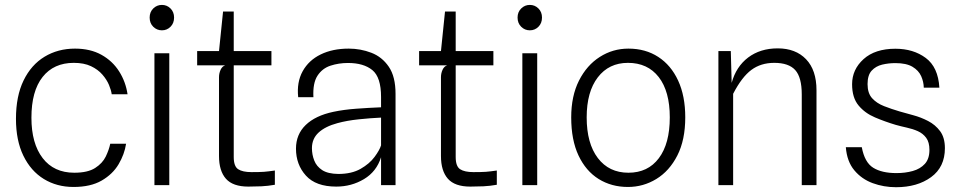

<svg xmlns="http://www.w3.org/2000/svg" viewBox="-20 -754 3911 782"><path d="M279.5 7.5Q211.5 7.5 158.5 -25Q105.5 -57.5 75.2 -119.8Q45 -182 45 -270Q45 -362.5 76 -426.2Q107 -490 161.5 -523Q216 -556 285.5 -556Q348 -556 393.2 -530.8Q438.5 -505.5 465.2 -463.2Q492 -421 499.5 -370H435Q433 -386 424 -407.8Q415 -429.5 397 -450.2Q379 -471 350.5 -484.5Q322 -498 280.5 -498Q199 -498 153.5 -440.5Q108 -383 108 -274.5Q108 -169.5 153.8 -110Q199.5 -50.5 282.5 -50.5Q337.5 -50.5 367.5 -69.8Q397.5 -89 410.8 -116.5Q424 -144 429 -168.5H493.5Q487 -125.5 463 -85Q439 -44.5 394 -18.5Q349 7.5 279.5 7.5Z M639.5 -630.5Q619 -630.5 604.2 -645Q589.5 -659.5 589.5 -682.5Q589.5 -705 604.2 -719.5Q619 -734 639.5 -734Q660 -734 674.5 -719.5Q689 -705 689 -682.5Q689 -659.5 674.5 -645Q660 -630.5 639.5 -630.5ZM609 0V-537H669.5V0Z M991.5 6Q928.5 6 900.2 -26Q872 -58 872 -118.5V-439.5Q872 -455.5 878.5 -469.8Q885 -484 897.5 -488H783V-546H872L888.5 -707H932V-546H1085.5V-488H932V-114.5Q932 -76.5 950 -64.8Q968 -53 1004.5 -53Q1037.5 -53 1054.8 -54.2Q1072 -55.5 1099.5 -59.5V-1.5Q1072 3.5 1044.8 4.8Q1017.5 6 991.5 6Z M1349.5 6Q1266.5 6 1226 -38.8Q1185.5 -83.5 1185.5 -148.5Q1185.5 -206.5 1225 -244.8Q1264.5 -283 1337.5 -298.5Q1380 -307.5 1430.8 -311.2Q1481.5 -315 1532 -317V-359Q1532 -439.5 1496.5 -468.5Q1461 -497.5 1397.5 -497.5Q1359.5 -497.5 1326 -486.5Q1292.5 -475.5 1273 -445.5Q1253.5 -415.5 1256.5 -358H1194.5Q1188 -419.5 1212.8 -464Q1237.5 -508.5 1286 -532.2Q1334.5 -556 1400.5 -556Q1448.5 -556 1492.2 -539.2Q1536 -522.5 1563.5 -482.2Q1591 -442 1591 -371.5V0H1532V-113.5Q1513.5 -55 1462.5 -24.5Q1411.5 6 1349.5 6ZM1358 -45.5Q1412 -45.5 1448.5 -66.2Q1485 -87 1505.5 -114.8Q1526 -142.5 1532 -162V-275Q1488.5 -273 1440.8 -268Q1393 -263 1354.5 -252.5Q1304.5 -239 1277.5 -214Q1250.5 -189 1250.5 -150.5Q1250.5 -124.5 1259.8 -100.5Q1269 -76.5 1292.2 -61.2Q1315.5 -46 1358 -45.5Z M1895.5 6Q1832.5 6 1804.2 -26Q1776 -58 1776 -118.5V-439.5Q1776 -455.5 1782.5 -469.8Q1789 -484 1801.5 -488H1687V-546H1776L1792.5 -707H1836V-546H1989.5V-488H1836V-114.5Q1836 -76.5 1854 -64.8Q1872 -53 1908.5 -53Q1941.5 -53 1958.8 -54.2Q1976 -55.5 2003.5 -59.5V-1.5Q1976 3.5 1948.8 4.8Q1921.5 6 1895.5 6Z M2138 -630.5Q2117.5 -630.5 2102.8 -645Q2088 -659.5 2088 -682.5Q2088 -705 2102.8 -719.5Q2117.5 -734 2138 -734Q2158.5 -734 2173 -719.5Q2187.5 -705 2187.5 -682.5Q2187.5 -659.5 2173 -645Q2158.5 -630.5 2138 -630.5ZM2107.5 0V-537H2168V0Z M2537.5 7.5Q2470.5 7.5 2418.2 -25Q2366 -57.5 2336.2 -120.8Q2306.5 -184 2306.5 -276Q2306.5 -363 2338.2 -425.8Q2370 -488.5 2423 -522.2Q2476 -556 2539.5 -556Q2609 -556 2661 -522.2Q2713 -488.5 2742 -425.8Q2771 -363 2771 -276Q2771 -184 2738.8 -120.8Q2706.5 -57.5 2653.2 -25Q2600 7.5 2537.5 7.5ZM2539.5 -50.5Q2619 -50.5 2663.5 -109.8Q2708 -169 2708 -276Q2708 -382 2663 -440Q2618 -498 2537.5 -498Q2460 -498 2414.8 -439Q2369.5 -380 2369.5 -276Q2369.5 -170 2415 -110.2Q2460.5 -50.5 2539.5 -50.5Z M2906 0V-546H2956.5L2960 -416.5Q2978 -482.5 3027.2 -519.8Q3076.5 -557 3147.5 -557Q3220.5 -557 3263 -512.8Q3305.5 -468.5 3305.5 -386.5V0H3245.5V-369.5Q3245.5 -439 3219 -468.5Q3192.5 -498 3133.5 -498Q3079 -498 3040.2 -469.2Q3001.5 -440.5 2966 -372V0Z M3629.5 8.5Q3579.5 8.5 3534.5 -8Q3489.5 -24.5 3459.5 -60.5Q3429.5 -96.5 3425 -154.5H3490Q3501.5 -92.5 3536.5 -70.8Q3571.5 -49 3631 -49Q3667 -49 3697.5 -57.5Q3728 -66 3746.8 -86.5Q3765.5 -107 3765.5 -143.5Q3765.5 -175 3752.2 -192.8Q3739 -210.5 3718.2 -219.8Q3697.5 -229 3673.5 -234.2Q3649.5 -239.5 3628 -245.5Q3584.5 -258.5 3543.8 -275.8Q3503 -293 3476.8 -324.5Q3450.5 -356 3450.5 -411Q3450.5 -471 3497.2 -513.2Q3544 -555.5 3627 -555.5Q3700 -555.5 3750.5 -518Q3801 -480.5 3806 -397H3742.5Q3742 -421 3731.8 -444Q3721.5 -467 3696.5 -482Q3671.5 -497 3626.5 -497Q3599 -497 3573 -490.8Q3547 -484.5 3530.2 -466.2Q3513.5 -448 3513.5 -411.5Q3513.5 -374.5 3532 -354Q3550.5 -333.5 3580.5 -321.8Q3610.5 -310 3644.5 -300Q3668 -293 3699.2 -284.8Q3730.5 -276.5 3760 -261.2Q3789.5 -246 3809 -219.8Q3828.5 -193.5 3828.5 -150.5Q3828.5 -73.5 3772.2 -32.5Q3716 8.5 3629.5 8.5Z"/></svg>

Font: Spline Sans Light
Style: Regular
Weight: 300
Designer: Eben Sorkin, Mirko Velimirovic
Foundry: Sorkin Type
Version: Version 1.000; ttfautohint (v1.8.3)